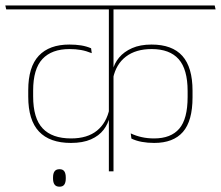

<svg xmlns="http://www.w3.org/2000/svg" viewBox="-36 -646 833 724"><path d="M-12.5 -610.5H777L773.5 -625.5H-16ZM70.5 -281.5Q70.5 -193 111 -150Q151.5 -107 231.5 -107Q276.5 -107 307 -120.5Q337.5 -134 354.8 -156.8Q372 -179.5 377.5 -206H379L377 -237Q366 -183 329.8 -153.5Q293.5 -124 232 -124Q160.5 -124 124.8 -162Q89 -200 89 -282.5V-304.5Q89 -386 124 -423.5Q159 -461 226 -461Q249.5 -461 269.2 -457.5Q289 -454 310 -445.5L307.5 -464Q290 -471.5 269.8 -474.8Q249.5 -478 225.5 -478Q150 -478 110.2 -435.8Q70.5 -393.5 70.5 -306ZM690 -304Q690 -392 651.8 -435Q613.5 -478 535.5 -478Q492.5 -478 462 -464.5Q431.5 -451 413 -428.8Q394.5 -406.5 389 -380.5H388L390.5 -351.5Q401.5 -404 438.8 -432.5Q476 -461 536 -461Q604 -461 637.8 -422.8Q671.5 -384.5 671.5 -302.5V-280.5Q671.5 -197.5 640 -160.8Q608.5 -124 545 -124Q520.5 -124 498.8 -128.8Q477 -133.5 457 -143L459.5 -123.5Q477 -115 499 -111Q521 -107 545.5 -107Q617.5 -107 653.8 -148.5Q690 -190 690 -279ZM392 -615H374.5V0H392ZM188.5 58Q201 58 206.5 50Q212 42 212 27.5Q212 27 212 25.5Q212 24 212 23Q212 8 206.5 0Q201 -8 188.5 -8Q175.5 -8 169.8 0Q164 8 164 23Q164 24 164 25.5Q164 27 164 27.5Q164 42 169.8 50Q175.5 58 188.5 58Z"/></svg>

Font: Anek Devanagari Medium Thin
Style: Regular
Weight: 250
Version: Version 1.003